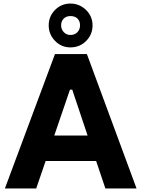

<svg xmlns="http://www.w3.org/2000/svg" viewBox="-20 -1075 807 1095"><path d="M381.8 -804.7Q330.1 -804.7 293.9 -841.8Q257.8 -878.9 257.8 -930.2Q257.8 -981.9 293.9 -1018.3Q330.1 -1054.7 381.8 -1054.7Q433.1 -1054.7 470.5 -1018.3Q507.8 -981.9 507.8 -930.2Q507.8 -877.9 471.2 -841.3Q434.6 -804.7 381.8 -804.7ZM381.8 -983.4Q357.9 -983.4 343.3 -968.8Q328.6 -954.1 328.6 -931.2Q328.6 -907.2 344 -891.4Q359.4 -875.5 381.8 -875.5Q405.8 -875.5 421.1 -891.1Q436.5 -906.7 436.5 -931.2Q436.5 -954.6 421.9 -969Q407.2 -983.4 381.8 -983.4ZM581.1 0 528.3 -156.7H240.2L186.5 0H7.8L293.5 -766.6H475.6L758.8 0ZM289.6 -302.2H479.5L392.1 -563.5H378.9Z"/></svg>

Font: Acari Sans Neue Black
Style: Regular
Weight: 900
Designer: Alfredo Marco Pradil
Foundry: Alfredo Marco Pradil
Version: Version 1.045;June 16, 2019;FontCreator 11.5.0.2425 64-bit; 